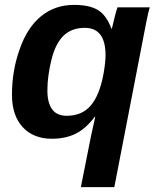

<svg xmlns="http://www.w3.org/2000/svg" viewBox="-20 -558 651 786"><path d="M438 -441Q445 -471 450.5 -492.5Q456 -514 461 -528H593Q588 -513 578 -463L448 208H311L353 -3L370 -80H368Q332 -32 290.5 -11Q249 10 192 10Q117 10 73 -37.5Q29 -85 29 -170Q29 -268 60 -355Q91 -445 148 -491.5Q205 -538 283 -538Q347 -538 381.5 -516.5Q416 -495 436 -441ZM253 -84Q316 -84 352 -126.5Q388 -169 404 -257Q412 -303 412 -332Q412 -444 327 -444Q274 -444 240 -412Q207 -379 191 -315Q174 -247 174 -188Q174 -137 193.5 -110.5Q213 -84 253 -84Z"/></svg>

Font: Libra Sans Modern
Style: Bold Italic
Weight: 700
Italic angle: -12°
Foundry: Stefan Peev, Context Ltd
Version: Version 1.000